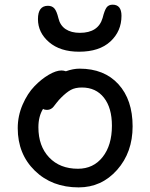

<svg xmlns="http://www.w3.org/2000/svg" viewBox="-20 -793 646 825"><path d="M319.8 -570.8Q238.8 -570.8 190.9 -611.8Q143.1 -652.8 143.1 -710.9Q143.1 -768.1 186 -768.1Q203.6 -768.1 213.6 -756.8Q223.6 -745.6 231 -714.8Q238.3 -683.6 262.2 -667.7Q286.1 -651.9 323.2 -651.9Q402.3 -651.9 420.9 -715.8Q429.2 -749 438 -761Q446.8 -772.9 463.9 -772.9Q502 -772.9 502 -725.1Q502 -658.7 454.3 -614.7Q406.7 -570.8 319.8 -570.8ZM317.9 12.2Q203.1 12.2 129.6 -59.6Q56.2 -131.3 56.2 -242.2Q56.2 -294.9 77.1 -343.3Q98.1 -391.6 128.2 -422.6Q158.2 -453.6 189.7 -471.9Q221.2 -490.2 244.1 -490.2Q252.9 -490.2 263.2 -486.8Q294.4 -498 321.8 -498Q427.7 -498 488.8 -431.2Q549.8 -364.3 549.8 -250Q549.8 -138.2 483.2 -63Q416.5 12.2 317.9 12.2ZM145 -246.1Q145 -165 191.2 -116.5Q237.3 -67.9 314.9 -67.9Q381.3 -67.9 421.1 -118.4Q460.9 -168.9 460.9 -252.9Q460.9 -329.6 426.5 -373.3Q392.1 -417 332 -417Q303.2 -417 284.4 -406.7Q265.6 -396.5 242.2 -373Q232.9 -363.8 223.9 -352.3Q214.8 -340.8 210.4 -335Q206.1 -329.1 198.7 -325Q191.4 -320.8 182.1 -320.8Q170.9 -320.8 165 -325.2Q145 -293 145 -246.1Z"/></svg>

Font: Shantell Sans Normal
Style: Regular
Weight: 400
Designer: Stephen Nixon, Anya Danilova, Shantell Martin
Foundry: Arrow Type
Version: Version 1.006;[559af2be0]